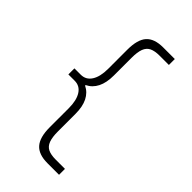

<svg xmlns="http://www.w3.org/2000/svg" viewBox="-266 -846 1032 1032"><g transform="rotate(45 250.0 -330.0)"><path d="M321 110Q254 110 223.5 75.5Q193 41 193 -35V-180Q193 -240 171.5 -273.5Q150 -307 111 -307H63V-353H111Q150 -353 171.5 -386.5Q193 -420 193 -480V-625Q193 -702 223.5 -736Q254 -770 321 -770H409V-725H339Q302 -725 280.5 -714.5Q259 -704 249.5 -679Q240 -654 240 -610V-476Q240 -421 222 -385Q204 -349 169 -332V-328Q204 -311 222 -275Q240 -239 240 -184V-50Q240 -7 249.5 18.5Q259 44 280.5 54.5Q302 65 339 65H409V110Z"/></g></svg>

Font: M PLUS 1 Code Light
Style: Regular
Weight: 300
Designer: Coji Morishita
Foundry: UNDERFOREST DESIGN
Version: Version 1.002